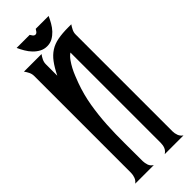

<svg xmlns="http://www.w3.org/2000/svg" viewBox="-257 -806 833 833"><g transform="rotate(-45 159.0 -390.0)"><path d="M259.3 -780.3Q252.4 -765.1 243.4 -749.3Q234.4 -733.4 222.4 -720.7Q210.4 -708 195.6 -699.7Q180.7 -691.4 162.1 -691.4Q143.6 -691.4 128.2 -699.7Q112.8 -708 100.6 -720.7Q88.4 -733.4 79.1 -749.3Q69.8 -765.1 63 -780.3H143.1Q146 -774.9 150.6 -769Q155.3 -763.2 162.1 -763.2Q168 -763.2 172.9 -769.3Q177.7 -775.4 180.2 -780.3ZM10.3 0Q21.5 -8.3 26.1 -20.8Q30.8 -33.2 30.8 -46.4V-640.6Q30.8 -652.8 25.4 -664.1Q20 -675.3 12.7 -685.1H120.6Q113.3 -675.3 107.9 -664.1Q102.5 -652.8 102.5 -640.6V-570.3Q119.1 -604 135.7 -626.2Q152.3 -648.4 172.9 -661.6Q193.4 -674.8 220.5 -679.9Q247.6 -685.1 285.2 -685.1H303.2Q296.4 -675.3 290.8 -664.1Q285.2 -652.8 285.2 -640.6V-46.4Q285.2 -33.2 290 -20.5Q294.9 -7.8 306.6 0H191.4Q204.1 -8.3 209 -20.3Q213.9 -32.2 213.9 -46.4V-601.1Q201.2 -592.3 190.9 -577.9Q180.7 -563.5 172.1 -547.4Q163.6 -531.2 157 -514.4Q150.4 -497.6 145 -483.4Q126 -431.2 116.9 -377Q107.9 -322.8 104.7 -267.6Q101.6 -212.4 102.1 -157Q102.5 -101.6 102.5 -46.4Q102.5 -33.2 107.2 -20.5Q111.8 -7.8 124.5 0Z"/></g></svg>

Font: XAYAX
Style: Regular
Weight: 400
Designer: Peter Wiegel
Foundry: Peter Wiegel
Version: Version 1.000 2009 initial release